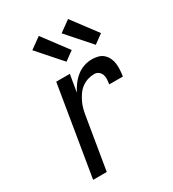

<svg xmlns="http://www.w3.org/2000/svg" viewBox="-185 -864 869 965"><g transform="rotate(-30 250.0 -381.5)"><path d="M68 0 154 -520H233L216 -420Q227 -442 242 -462Q257 -482 276.5 -497.5Q296 -513 319 -520.5Q342 -528 365 -528Q383 -528 400.5 -523.5Q418 -519 430.5 -507.5Q443 -496 450.5 -480.5Q458 -465 460 -447.5Q462 -430 461 -411.5Q460 -393 457 -375H378Q380 -389 381 -403Q382 -417 377.5 -429.5Q373 -442 362.5 -450Q352 -458 338 -458Q319 -458 300 -452Q281 -446 264.5 -433.5Q248 -421 236.5 -404Q225 -387 216.5 -369Q208 -351 203.5 -332.5Q199 -314 196 -295L147 0ZM419 -581 299 -717 363 -763 471 -619ZM249 -581 129 -717 193 -763 301 -619Z"/></g></svg>

Font: Iosevka SS18
Style: Italic
Weight: 400
Italic angle: -9°
Monospace: yes
Designer: Belleve Invis
Foundry: Belleve Invis
Version: Version 25.1.1; ttfautohint (v1.8.4)